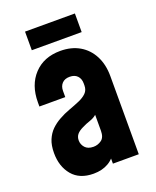

<svg xmlns="http://www.w3.org/2000/svg" viewBox="-134 -779 709 872"><g transform="rotate(-20 220.0 -343.5)"><path d="M167 13Q99.5 13 64.2 -29.2Q29 -71.5 29 -136.5Q29 -174 40 -200Q51 -226 69.2 -243.8Q87.5 -261.5 110 -274Q135.5 -288.5 162.5 -298.2Q189.5 -308 212.5 -317.8Q235.5 -327.5 249.8 -341.5Q264 -355.5 264 -378V-388Q264 -410.5 251 -424.2Q238 -438 214 -438Q190 -438 177 -424.2Q164 -410.5 164 -388V-358H39V-378Q39 -461.5 86.5 -512.2Q134 -563 214 -563Q267.5 -563 306.8 -540Q346 -517 367.5 -475.2Q389 -433.5 389 -378V0H264V-86L286 -58Q270.5 -23.5 239.8 -5.2Q209 13 167 13ZM208 -102Q229 -102 246.5 -114.5Q264 -127 264 -159V-236Q251 -224.5 232 -218.2Q213 -212 193 -202Q173 -192.5 163.5 -180.8Q154 -169 154 -152Q154 -132.5 167.5 -117.2Q181 -102 208 -102ZM94 -700H335V-610H94Z"/></g></svg>

Font: Mohave Light
Style: Bold
Weight: 700
Version: Version 2.003